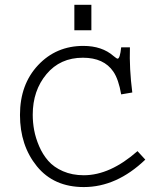

<svg xmlns="http://www.w3.org/2000/svg" viewBox="-20 -756 626 793"><path d="M547.9 -131.8 580.1 -96.7Q461.9 16.6 326.2 16.6Q202.1 16.6 132.3 -69.3Q62.5 -155.3 62.5 -281.2Q62.5 -407.2 137.2 -486.8Q211.9 -566.4 324.2 -566.4Q401.4 -566.4 449.2 -524.4Q461.9 -513.7 465.8 -513.7Q475.6 -513.7 480.5 -560.5H516.6Q513.7 -472.7 526.4 -374L480.5 -366.2Q469.7 -428.7 448.2 -460Q409.2 -517.6 322.3 -517.6Q228.5 -517.6 171.9 -449.7Q115.2 -381.8 115.2 -282.2Q115.2 -250 121.1 -218.3Q127 -186.5 141.6 -152.3Q156.2 -118.2 179.2 -91.8Q202.1 -65.4 240.2 -48.8Q278.3 -32.2 326.2 -32.2Q434.6 -32.2 547.9 -131.8ZM287.1 -630.9V-736.3H357.4V-630.9Z"/></svg>

Font: Thabit
Style: Regular
Weight: 500
Designer: Regenerated by Nadim Shaikli
Foundry: MAK Alagha
Version: 0.01